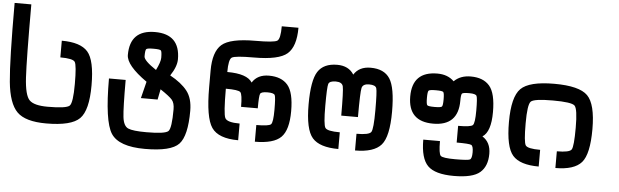

<svg xmlns="http://www.w3.org/2000/svg" viewBox="-57 -1091 4613 1432"><g transform="rotate(5 2250.0 -375.0)"><path d="M0 -875H125Q125 -460.9 132.8 -328.1Q140.6 -195.3 175.8 -160.2Q210.9 -125 312.5 -125Q453.1 -125 476.6 -148.4Q500 -171.9 500 -312.5Q500 -453.1 484.4 -476.6Q468.8 -500 375 -500V-625Q515.6 -625 570.3 -562.5Q625 -500 625 -312.5Q625 -125 562.5 -62.5Q500 0 312.5 0Q156.2 0 93.8 -62.5Q31.2 -125 15.6 -285.2Q0 -445.3 0 -875Z M1125 -562.5Q1125 -609.4 1117.2 -617.2Q1109.4 -625 1062.5 -625Q1015.6 -625 1007.8 -617.2Q1000 -609.4 1000 -562.5Q1000 -531.2 1093.8 -468.8Q1125 -531.2 1125 -562.5ZM1203.1 -437.5Q1203.1 -437.5 1203.1 -437.5Q1289.1 -390.6 1332 -335.9Q1375 -281.2 1375 -187.5Q1375 0 1316.4 62.5Q1257.8 125 1062.5 125Q867.2 125 808.6 35.2Q750 -54.7 750 -375H875Q875 -164.1 882.8 -97.7Q890.6 -31.2 925.8 -15.6Q960.9 0 1062.5 0Q1203.1 0 1226.6 -23.4Q1250 -46.9 1250 -187.5Q1250 -234.4 1230.5 -257.8Q1210.9 -281.2 1140.6 -328.1L1125 -250H1000L1031.2 -375Q875 -484.4 875 -562.5Q875 -750 1062.5 -750Q1250 -750 1250 -562.5Q1250 -507.8 1203.1 -437.5Z M1750 -250Q1750 -343.8 1734.4 -359.4Q1718.8 -375 1625 -375Q1625 -187.5 1640.6 -156.2Q1656.2 -125 1750 -125V0Q1601.6 0 1550.8 -74.2Q1500 -148.4 1500 -375V-500Q1500 -640.6 1562.5 -695.3Q1625 -750 1812.5 -750Q1953.1 -750 1976.6 -765.6Q2000 -781.2 2000 -875H2125Q2125 -734.4 2062.5 -679.7Q2000 -625 1812.5 -625Q1671.9 -625 1648.4 -609.4Q1625 -593.8 1625 -500Q1773.4 -500 1812.5 -437.5Q1851.6 -500 1937.5 -500Q2031.2 -500 2078.1 -445.3Q2125 -390.6 2125 -250Q2125 -109.4 2070.3 -54.7Q2015.6 0 1875 0V-125Q1968.8 -125 1984.4 -140.6Q2000 -156.2 2000 -250Q2000 -343.8 1992.2 -359.4Q1984.4 -375 1937.5 -375Q1890.6 -375 1882.8 -359.4Q1875 -343.8 1875 -250Z M2500 -250Q2500 -437.5 2492.2 -468.8Q2484.4 -500 2437.5 -500Q2390.6 -500 2382.8 -476.6Q2375 -453.1 2375 -312.5Q2375 -171.9 2390.6 -148.4Q2406.2 -125 2500 -125V0Q2359.4 0 2304.7 -62.5Q2250 -125 2250 -312.5Q2250 -492.2 2293 -558.6Q2335.9 -625 2437.5 -625Q2523.4 -625 2562.5 -562.5Q2601.6 -625 2687.5 -625Q2789.1 -625 2832 -558.6Q2875 -492.2 2875 -312.5Q2875 -125 2820.3 -62.5Q2765.6 0 2625 0V-125Q2718.8 -125 2734.4 -148.4Q2750 -171.9 2750 -312.5Q2750 -453.1 2742.2 -476.6Q2734.4 -500 2687.5 -500Q2640.6 -500 2632.8 -468.8Q2625 -437.5 2625 -250Z M3437.5 -500Q3390.6 -500 3382.8 -492.2Q3375 -484.4 3375 -437.5Q3375 -250 3187.5 -250Q3000 -250 3000 -437.5Q3000 -625 3187.5 -625Q3265.6 -625 3312.5 -578.1Q3359.4 -625 3437.5 -625Q3531.2 -625 3578.1 -570.3Q3625 -515.6 3625 -375Q3625 -226.6 3562.5 -187.5Q3625 -148.4 3625 -62.5Q3625 31.2 3570.3 78.1Q3515.6 125 3375 125Q3234.4 125 3179.7 70.3Q3125 15.6 3125 -125H3250Q3250 -31.2 3265.6 -15.6Q3281.2 0 3375 0Q3468.8 0 3484.4 -7.8Q3500 -15.6 3500 -62.5Q3500 -109.4 3484.4 -117.2Q3468.8 -125 3375 -125V-250Q3468.8 -250 3484.4 -265.6Q3500 -281.2 3500 -375Q3500 -468.8 3492.2 -484.4Q3484.4 -500 3437.5 -500ZM3187.5 -375Q3234.4 -375 3242.2 -382.8Q3250 -390.6 3250 -437.5Q3250 -484.4 3242.2 -492.2Q3234.4 -500 3187.5 -500Q3140.6 -500 3132.8 -492.2Q3125 -484.4 3125 -437.5Q3125 -390.6 3132.8 -382.8Q3140.6 -375 3187.5 -375Z M4062.5 -625Q4250 -625 4312.5 -562.5Q4375 -500 4375 -312.5Q4375 -125 4320.3 -62.5Q4265.6 0 4125 0V-125Q4218.8 -125 4234.4 -148.4Q4250 -171.9 4250 -312.5Q4250 -453.1 4226.6 -476.6Q4203.1 -500 4062.5 -500Q3921.9 -500 3898.4 -476.6Q3875 -453.1 3875 -312.5Q3875 -171.9 3890.6 -148.4Q3906.2 -125 4000 -125V0Q3859.4 0 3804.7 -62.5Q3750 -125 3750 -312.5Q3750 -500 3812.5 -562.5Q3875 -625 4062.5 -625Z"/></g></svg>

Font: CraftyPE
Style: Regular
Weight: 400
Designer: Erek Butcher
Foundry: Haunted Coop
Version: Version 0.018;April 4, 2024;FontCreator 15.0.0.2962 64-bit